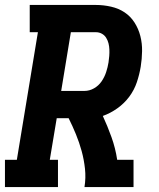

<svg xmlns="http://www.w3.org/2000/svg" viewBox="-21 -755 641 775"><path d="M-1 0V-110H47L132 -625H99V-735H366Q397 -735 427.5 -728Q458 -721 482 -705Q506 -689 522 -664Q538 -639 545.5 -609.5Q553 -580 552.5 -548.5Q552 -517 547 -486Q542 -455 531.5 -423.5Q521 -392 501 -365Q481 -338 453 -318Q425 -298 394 -287Q413 -246 429 -201.5Q445 -157 452 -110H518V0H320Q326 -37 322 -74Q318 -111 308.5 -145.5Q299 -180 285.5 -213Q272 -246 256 -278H208L180 -110H213V0ZM320 -388Q340 -388 358.5 -398.5Q377 -409 389 -426.5Q401 -444 407.5 -464Q414 -484 417 -503Q419 -516 420 -529Q421 -542 420.5 -555Q420 -568 417 -580Q414 -592 407.5 -602.5Q401 -613 390 -619Q379 -625 366 -625H265L226 -388Z"/></svg>

Font: Iosevka Curly Slab XBdEx
Style: Italic
Weight: 800
Width: 7
Italic angle: -9°
Monospace: yes
Designer: Belleve Invis
Foundry: Belleve Invis
Version: Version 11.1.0; ttfautohint (v1.8.3)